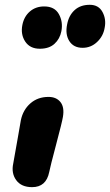

<svg xmlns="http://www.w3.org/2000/svg" viewBox="-20 -770 458 800"><path d="M324.2 -570.8Q286.6 -570.8 268.8 -598.9Q251 -627 259.8 -668.9Q266.6 -705.6 290.8 -727.8Q314.9 -750 354 -750Q391.1 -750 407.2 -719.7Q423.3 -689.5 416 -653.8Q410.2 -619.1 384.5 -595Q358.9 -570.8 324.2 -570.8ZM146 -566.9Q105 -566.9 85.2 -596.7Q65.4 -626.5 73.2 -666Q80.1 -701.2 104.5 -722.2Q128.9 -743.2 164.1 -743.2Q207.5 -743.2 225.3 -711.2Q243.2 -679.2 235.8 -640.1Q229.5 -607.9 207 -587.4Q184.6 -566.9 146 -566.9ZM113.8 9.8Q68.8 9.8 47.6 -19.3Q26.4 -48.3 35.2 -88.9Q45.4 -144 54.9 -200Q64.5 -255.9 66.9 -269Q75.7 -312 106.4 -339.1Q137.2 -366.2 182.1 -366.2Q214.8 -366.2 231.9 -344.7Q249 -323.2 242.2 -283.2Q238.8 -261.7 213.9 -168Q189 -74.2 185.1 -53.2Q172.4 9.8 113.8 9.8Z"/></svg>

Font: Shantell Sans Irregular
Style: Bold Italic
Weight: 700
Italic angle: -11.31°
Designer: Stephen Nixon, Anya Danilova, Shantell Martin
Foundry: Arrow Type
Version: Version 1.006;[9816181b4]